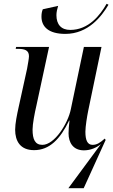

<svg xmlns="http://www.w3.org/2000/svg" viewBox="-20 -784 596 1014"><path d="M325 -605C446 -605 517 -698 553 -759L543 -764C509 -704 448 -626 351 -626C303 -626 278 -655 278 -704C278 -720 282 -737 287 -753L206 -735C201 -723 199 -711 199 -696C199 -645 234 -605 325 -605ZM513 -23 341 210H422L538 -45L533 -52C510 -31 492 -19 469 -19C442 -19 431 -43 431 -88C431 -116 440 -171 446 -200L516 -536H423L354 -207C339 -132 268 -19 204 -19C165 -19 152 -48 152 -100C152 -129 163 -187 172 -225L239 -536H65L63 -526H74C110 -526 133 -519 133 -487C133 -475 127 -445 123 -421L78 -216C70 -180 60 -132 60 -99C60 -40 86 9 160 9C242 9 298 -50 345 -147H347C344 -123 342 -97 342 -80C342 -30 367 10 423 10C459 10 489 -4 513 -23Z"/></svg>

Font: Noto Serif Display SemiCondensed
Style: Italic
Weight: 400
Width: 4
Italic angle: -12°
Designer: Monotype Design Team
Foundry: Monotype Imaging Inc.
Version: Version 2.009